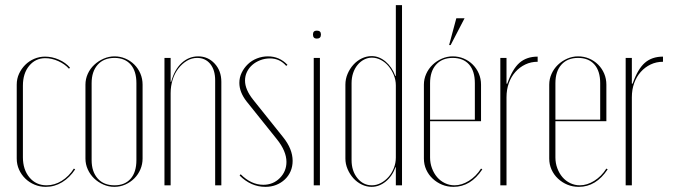

<svg xmlns="http://www.w3.org/2000/svg" viewBox="-20 -720 2616 746"><path d="M45 -391Q45 -414 54 -433.5Q63 -453 78 -468Q93 -483 113 -491.5Q133 -500 155 -500Q182 -500 208.5 -488.5Q235 -477 252 -457L248 -453Q232 -471 206.5 -482.5Q181 -494 156 -494Q118 -494 93.5 -464.5Q69 -435 69 -387V-109Q69 -61 94.5 -30.5Q120 0 161 0Q192 0 220 -17.5Q248 -35 267 -65L272 -62Q251 -30 221.5 -12Q192 6 158 6Q135 6 114.5 -2.5Q94 -11 78.5 -26Q63 -41 54 -61Q45 -81 45 -104Z M425 -501Q447 -501 467 -492.5Q487 -484 502 -469Q517 -454 525.5 -434Q534 -414 534 -391V-104Q534 -82 525.5 -62Q517 -42 502 -27Q487 -12 467 -3Q447 6 424 6Q402 6 381.5 -3Q361 -12 345.5 -27Q330 -42 321 -62Q312 -82 312 -104V-391Q312 -413 321 -433Q330 -453 346 -468Q362 -483 382.5 -492Q403 -501 425 -501ZM425 -495Q383 -495 359.5 -468.5Q336 -442 336 -397V-98Q336 -53 359.5 -26.5Q383 0 425 0Q465 0 487.5 -25.5Q510 -51 510 -98V-397Q510 -444 487.5 -469.5Q465 -495 425 -495Z M645 -402Q658 -450 686 -475.5Q714 -501 750 -501Q788 -501 814 -473Q840 -445 840 -402V0H816V-408Q816 -448 797 -471.5Q778 -495 746 -495Q725 -495 706.5 -484Q688 -473 673.5 -454.5Q659 -436 651 -411Q643 -386 643 -358V0H619V-495H643V-402Z M1092 -464Q1067 -493 1029 -493Q1009 -493 991 -486Q973 -479 960 -467.5Q947 -456 939.5 -440.5Q932 -425 932 -407Q932 -372 964 -332L1080 -187Q1117 -141 1117 -95Q1117 -73 1109 -54.5Q1101 -36 1086.5 -22.5Q1072 -9 1053 -1.5Q1034 6 1011 6Q955 6 911 -38L915 -43Q956 -2 1003 -2Q1041 -2 1067 -28Q1093 -54 1093 -91Q1093 -133 1055 -180L938 -326Q910 -362 910 -398Q910 -419 919 -437.5Q928 -456 943 -470.5Q958 -485 978.5 -493Q999 -501 1021 -501Q1066 -501 1097 -468Z M1196 -586Q1196 -601 1211 -601Q1227 -601 1227 -586Q1227 -570 1211 -570Q1196 -570 1196 -586ZM1223 -495V0H1199V-495Z M1518 -71H1517Q1504 -35 1478.5 -14.5Q1453 6 1424 6Q1404 6 1385.5 -3Q1367 -12 1353 -27.5Q1339 -43 1330.5 -63Q1322 -83 1322 -104V-391Q1322 -413 1330.5 -433Q1339 -453 1353 -468.5Q1367 -484 1385.5 -493Q1404 -502 1424 -502Q1453 -502 1478 -481Q1503 -460 1516 -425H1518V-700H1542V0H1518ZM1518 -388Q1518 -409 1510 -428.5Q1502 -448 1489.5 -463Q1477 -478 1460 -487Q1443 -496 1425 -496Q1409 -496 1394.5 -488.5Q1380 -481 1369 -467.5Q1358 -454 1352 -436Q1346 -418 1346 -397V-98Q1346 -56 1368.5 -28Q1391 0 1425 0Q1443 0 1460 -9Q1477 -18 1490 -33Q1503 -48 1510.5 -67.5Q1518 -87 1518 -108Z M1627 -391Q1627 -413 1636 -433Q1645 -453 1660.5 -468Q1676 -483 1696.5 -492Q1717 -501 1739 -501Q1762 -501 1782 -492.5Q1802 -484 1817 -469Q1832 -454 1840.5 -434Q1849 -414 1849 -391V-249H1651V-108Q1651 -86 1658.5 -66Q1666 -46 1678.5 -31.5Q1691 -17 1708.5 -8.5Q1726 0 1746 0Q1774 0 1802 -17.5Q1830 -35 1849 -65L1854 -62Q1809 6 1742 6Q1718 6 1697.5 -2.5Q1677 -11 1661 -26Q1645 -41 1636 -61Q1627 -81 1627 -104ZM1825 -255V-397Q1825 -444 1802.5 -469.5Q1780 -495 1739 -495Q1698 -495 1674.5 -469Q1651 -443 1651 -397V-255ZM1725 -545 1753 -649H1785L1731 -545Z M1948 -495V-395H1951Q1971 -452 1998.5 -476Q2026 -500 2069 -500V-480Q2043 -480 2021 -469.5Q1999 -459 1982.5 -440.5Q1966 -422 1957 -397Q1948 -372 1948 -342V0H1924V-495Z M2114 -391Q2114 -413 2123 -433Q2132 -453 2147.5 -468Q2163 -483 2183.5 -492Q2204 -501 2226 -501Q2249 -501 2269 -492.5Q2289 -484 2304 -469Q2319 -454 2327.5 -434Q2336 -414 2336 -391V-249H2138V-108Q2138 -86 2145.5 -66Q2153 -46 2165.5 -31.5Q2178 -17 2195.5 -8.5Q2213 0 2233 0Q2261 0 2289 -17.5Q2317 -35 2336 -65L2341 -62Q2296 6 2229 6Q2205 6 2184.5 -2.5Q2164 -11 2148 -26Q2132 -41 2123 -61Q2114 -81 2114 -104ZM2312 -255V-397Q2312 -444 2289.5 -469.5Q2267 -495 2226 -495Q2185 -495 2161.5 -469Q2138 -443 2138 -397V-255Z M2435 -495V-395H2438Q2458 -452 2485.5 -476Q2513 -500 2556 -500V-480Q2530 -480 2508 -469.5Q2486 -459 2469.5 -440.5Q2453 -422 2444 -397Q2435 -372 2435 -342V0H2411V-495Z"/></svg>

Font: Moniqa Thin Display
Style: Regular
Weight: 100
Designer: Rajesh Rajput
Foundry: Rajesh Rajput
Version: Version 1.000